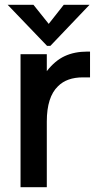

<svg xmlns="http://www.w3.org/2000/svg" viewBox="-20 -784 417 804"><path d="M66 0V-557H176V-486Q210 -530 251 -549Q292 -568 346 -568H357V-460H327Q260 -460 223 -423Q176 -378 176 -275V0ZM191 -592H177L12 -764H120L184 -684L247 -764H355Z"/></svg>

Font: Open Sauce One Medium
Style: Regular
Weight: 500
Designer: Alfredo Marco Pradil
Foundry: Creative Sauce Fz LLC
Version: Version 1.477